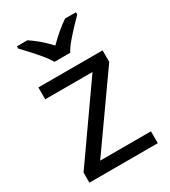

<svg xmlns="http://www.w3.org/2000/svg" viewBox="-187 -860 845 953"><g transform="rotate(-30 235.0 -383.0)"><path d="M431 0H39V-58L327 -468H56V-536H424V-470L140 -68H431ZM189 -606Q176 -629 154 -655.5Q132 -682 108 -708Q84 -734 66 -753V-766H126Q152 -749 180 -725Q208 -701 233 -674Q260 -701 288 -725Q316 -749 342 -766H404V-753Q385 -734 360.5 -708Q336 -682 313.5 -655.5Q291 -629 279 -606Z"/></g></svg>

Font: Noto Sans Hanunoo
Style: Regular
Weight: 400
Designer: Monotype Design Team
Foundry: Monotype Imaging Inc.
Version: Version 2.003; ttfautohint (v1.8.4.7-5d5b)